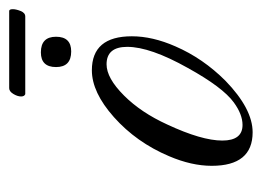

<svg xmlns="http://www.w3.org/2000/svg" viewBox="-96 -474 570 418"><g transform="rotate(-90 189.0 -265.0)"><path d="M110 0Q37 0 37 -89Q37 -133 58 -182Q88 -253 143 -302Q197 -350 245 -350Q319 -350 319 -263Q319 -218 297 -168Q271 -108 222 -59Q161 0 110 0ZM126 -22Q149 -22 175 -41Q208 -65 250 -141Q296 -223 296 -273Q296 -318 258 -318Q228 -318 190 -280Q153 -243 127 -186Q92 -111 92 -66Q92 -22 126 -22ZM286 -395Q252 -395 252 -428Q252 -461 284 -461Q318 -461 318 -428Q318 -395 286 -395ZM193 -495Q188 -497 188 -504Q188 -512 193.5 -521Q199 -530 206 -530H374Q378 -530 378 -522Q378 -515 374 -505Q370 -495 362 -495Z"/></g></svg>

Font: Carattere
Style: Regular
Weight: 400
Designer: Robert E. Leuschke
Foundry: Robert E. Leuschke
Version: Version 1.010; ttfautohint (v1.8.3)